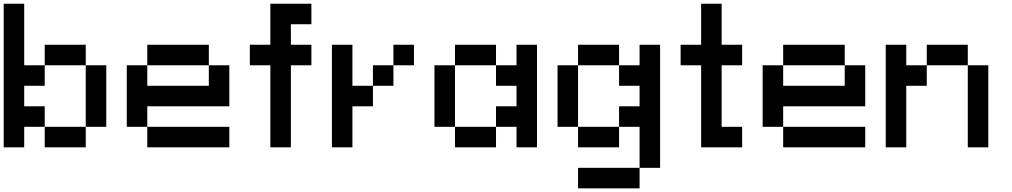

<svg xmlns="http://www.w3.org/2000/svg" viewBox="-20 -798 5484 1040"><path d="M444.4 -111.1V-444.4H555.6V-111.1ZM111.1 -444.4H222.2V-333.3H111.1V-222.2H222.2V-111.1H111.1V0H0V-777.8H111.1ZM222.2 0V-111.1H444.4V0ZM222.2 -444.4V-555.6H444.4V-444.4Z M1111.1 -444.4H777.8V-555.6H1111.1ZM777.8 -222.2V-111.1H666.7V-444.4H777.8V-333.3H1111.1V-444.4H1222.2V-222.2ZM1222.2 0H777.8V-111.1H1222.2Z M1555.6 -555.6H1666.7V-444.4H1555.6V0H1444.4V-444.4H1333.3V-555.6H1444.4V-777.8H1666.7V-666.7H1555.6Z M2111.1 -333.3H2000V-444.4H2111.1ZM2222.2 -444.4H2111.1V-555.6H2222.2ZM1888.9 -222.2V0H1777.8V-555.6H1888.9V-333.3H2000V-222.2Z M2444.4 -111.1H2333.3V-444.4H2444.4ZM2777.8 -333.3H2666.7V-444.4H2777.8V-555.6H2888.9V0H2777.8V-111.1H2666.7V-222.2H2777.8ZM2666.7 0H2444.4V-111.1H2666.7ZM2666.7 -444.4H2444.4V-555.6H2666.7Z M3111.1 -111.1H3000V-444.4H3111.1ZM3444.4 -111.1H3333.3V-222.2H3444.4V-333.3H3333.3V-444.4H3444.4V-555.6H3555.6V111.1H3444.4ZM3333.3 -444.4H3111.1V-555.6H3333.3ZM3333.3 0H3111.1V-111.1H3333.3ZM3444.4 222.2H3111.1V111.1H3444.4Z M3888.9 -555.6H4000V-444.4H3888.9V-111.1H4000V0H3777.8V-444.4H3666.7V-555.6H3777.8V-777.8H3888.9Z M4555.6 -444.4H4222.2V-555.6H4555.6ZM4222.2 -222.2V-111.1H4111.1V-444.4H4222.2V-333.3H4555.6V-444.4H4666.7V-222.2ZM4666.7 0H4222.2V-111.1H4666.7Z M4888.9 -333.3V0H4777.8V-555.6H4888.9V-444.4H5000V-333.3ZM5333.3 0H5222.2V-444.4H5333.3ZM5222.2 -444.4H5000V-555.6H5222.2Z"/></svg>

Font: Pixeloid Sans
Style: Regular
Weight: 400
Designer: GGBotNet
Foundry: GGBotNet
Version: 0.5